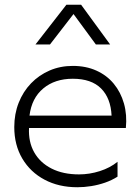

<svg xmlns="http://www.w3.org/2000/svg" viewBox="-20 -772 590 807"><path d="M305 15Q227 15 167.2 -16.8Q107.5 -48.5 73.8 -105.5Q40 -162.5 40 -238Q40 -293 58.5 -340Q77 -387 110.5 -421.8Q144 -456.5 188.8 -475.8Q233.5 -495 286 -495Q341.5 -495 385.2 -475.2Q429 -455.5 458.2 -420Q487.5 -384.5 501 -337Q514.5 -289.5 509 -234H102Q99 -175.5 123.8 -131.8Q148.5 -88 196.8 -63.5Q245 -39 312 -39Q356.5 -39 399.5 -52.8Q442.5 -66.5 474 -92V-29.5Q449.5 -14 421.2 -4.2Q393 5.5 363.5 10.2Q334 15 305 15ZM104 -286H449Q445.5 -359.5 404.8 -400.2Q364 -441 286 -441Q210.5 -441 161.8 -400.2Q113 -359.5 104 -286ZM129 -585 259 -752H321L443 -585H383L289 -713L190 -585Z"/></svg>

Font: Geologica-Sharp
Style: Regular
Weight: 100
Designer: Sindre Bremnes, Frode Helland
Foundry: Monokrom Skriftforlag AS
Version: Version 1.010;gftools[0.9.28]